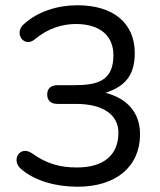

<svg xmlns="http://www.w3.org/2000/svg" viewBox="-20 -699 607 728"><path d="M274 9C421 9 511 -68 511 -190C511 -271 463 -326 380 -347C449 -370 491 -408 491 -498C491 -611 410 -679 274 -679C197 -679 123 -655 71 -608C30 -573 72 -516 112 -550C162 -592 217 -608 268 -608C358 -608 410 -564 410 -490C410 -394 352 -376 262 -376H198C173 -376 159 -363 159 -341C159 -318 173 -305 198 -305H269C373 -305 429 -262 429 -196C429 -111 373 -64 272 -64C209 -64 158 -77 101 -118C56 -149 20 -92 60 -58C115 -11 196 9 274 9Z"/></svg>

Font: SN Pro Book
Style: Regular
Weight: 350
Designer: Tobias Whetton
Foundry: Supernotes
Version: Version 1.003;Glyphs 3.3 (3324)